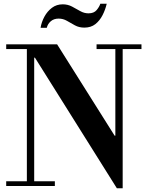

<svg xmlns="http://www.w3.org/2000/svg" viewBox="-20 -990 784 1022"><path d="M602 12 166 -683H162V-25H272V0H13V-25H123V-729H13V-754H284L590 -268H594V-729H494V-754H733V-729H633V12ZM196 -842Q201 -873 216.5 -901.5Q232 -930 256.5 -948.5Q281 -967 314 -967Q341 -967 363.5 -955Q386 -943 407 -931Q428 -919 451 -919Q480 -919 494.5 -936.5Q509 -954 514 -970H548Q541 -939 526 -909.5Q511 -880 487.5 -861.5Q464 -843 429 -843Q401 -843 379 -855Q357 -867 336.5 -879Q316 -891 292 -891Q267 -891 250.5 -877Q234 -863 229 -842Z"/></svg>

Font: Libre Bodoni
Style: Regular
Weight: 400
Designer: Pablo Impallari, Rodrigo Fuenzalida
Foundry: Impallari Type
Version: Version 2.005;gftools[0.9.23]